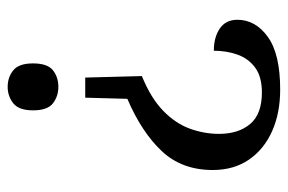

<svg xmlns="http://www.w3.org/2000/svg" viewBox="-146 -420 754 503"><g transform="rotate(-90 231.5 -169.0)"><path d="M283.2 -174.8Q225.6 -151.4 192.4 -119.1Q159.2 -86.9 145.5 -49.3Q131.8 -11.7 131.8 27.3Q131.8 78.1 157.7 108.9Q183.6 139.6 240.2 139.6Q281.2 139.6 305.2 122.1Q329.1 104.5 339.4 75.7Q349.6 46.9 349.6 13.7Q384.8 13.7 407.7 29.3Q430.7 44.9 430.7 75.2Q430.7 123 385.7 155.3Q340.8 187.5 248 187.5Q186.5 187.5 139.2 166.5Q91.8 145.5 64.5 106Q37.1 66.4 37.1 10.7Q37.1 -70.3 86.9 -123Q136.7 -175.8 223.6 -212.9L226.6 -323.2H279.3ZM254.9 -526.4Q280.3 -526.4 298.3 -511.7Q316.4 -497.1 316.4 -460Q316.4 -421.9 298.3 -407.7Q280.3 -393.6 254.9 -393.6Q230.5 -393.6 211.9 -407.7Q193.4 -421.9 193.4 -460Q193.4 -497.1 211.9 -511.7Q230.5 -526.4 254.9 -526.4Z"/></g></svg>

Font: Noto Serif Todhri
Style: Regular
Weight: 400
Designer: Mikhail Merkuryev
Version: Version 1.000; ttfautohint (v1.8.4.7-5d5b)